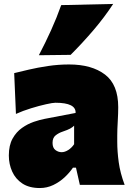

<svg xmlns="http://www.w3.org/2000/svg" viewBox="-20 -929 661 965"><path d="M180.2 16.1Q127 16.1 92.5 -6.6Q58.1 -29.3 41.3 -66.7Q24.4 -104 24.4 -147.5Q24.4 -198.7 43.2 -232.4Q62 -266.1 90.6 -286.1Q119.1 -306.2 149.9 -316.7Q180.7 -327.1 204.1 -331.5L359.9 -361.3Q362.8 -412.6 258.3 -412.6Q245.1 -412.6 211.2 -405Q177.2 -397.5 136 -384.8Q94.7 -372.1 60.1 -356.4L51.3 -561.5Q81.1 -568.8 125 -579.1Q168.9 -589.4 221.2 -597.2Q273.4 -605 327.1 -605Q440.9 -605 507.6 -554.4Q574.2 -503.9 574.2 -390.1Q574.2 -360.4 571.8 -318.8Q569.3 -277.3 569.3 -248V-216.3Q569.3 -168 576.7 -113.8Q584 -59.6 606.4 0H381.3L361.8 -86.4H346.7Q330.1 -61.5 304.7 -37.8Q279.3 -14.2 247.6 1Q215.8 16.1 180.2 16.1ZM290 -164.1Q305.7 -164.1 323 -175Q340.3 -186 352.5 -204.1V-297.4Q344.7 -289.6 333 -283Q321.3 -276.4 293.9 -267.1Q275.9 -261.2 260 -249Q244.1 -236.8 244.1 -210.9Q244.1 -186 258.5 -175Q272.9 -164.1 290 -164.1ZM175.3 -651.4Q208.5 -714.8 236.8 -777.3Q265.1 -839.8 287.6 -903.3L548.8 -909.2Q505.4 -842.8 450.7 -778.6Q396 -714.4 335 -653.3Z"/></svg>

Font: Pinar-DS3-FD Black
Style: Regular
Weight: 900
Designer: Amin Abedi
Version: Version 3.000